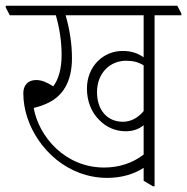

<svg xmlns="http://www.w3.org/2000/svg" viewBox="-43 -642 650 667"><path d="M330 -24C378 -24 423 -37 456 -59V-14L488 5H494V-589H587V-595L573 -622H-23V-616L-9 -589H151C164 -544 171 -497 171 -451C171 -402 160 -366 142 -342C122 -355 102 -364 83 -364C55 -364 38 -347 38 -318C38 -289 43 -261 52 -233C88 -125 191 -24 330 -24ZM394 -186C418 -186 439 -193 456 -207V-105C417 -75 370 -60 319 -60C183 -60 92 -167 74 -267C87 -270 100 -274 114 -280C176 -305 207 -359 207 -440C207 -490 199 -540 185 -589H456V-443C436 -457 413 -465 383 -465C315 -465 259 -411 259 -334C259 -290 275 -251 302 -225C326 -200 358 -186 394 -186ZM294 -322C294 -388 339 -431 395 -431C420 -431 438 -426 456 -415V-256C435 -231 410 -219 384 -219C331 -219 294 -258 294 -322Z"/></svg>

Font: Noto Serif Devanagari ExtraCondensed ExtraLight
Style: Regular
Weight: 200
Width: 2
Designer: Universal Thirst, Indian Type Foundry and the Monotype Design Team
Foundry: Monotype Imaging Inc.
Version: Version 2.004